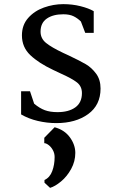

<svg xmlns="http://www.w3.org/2000/svg" viewBox="-20 -583 552 928"><path d="M82 0ZM125 -142 145 -82Q171 -60 196.5 -50.5Q222 -41 258 -41Q312 -41 344 -64Q376 -87 376 -133Q376 -166 351.5 -185Q327 -204 273 -228Q261 -233 237 -245Q167 -278 126.5 -316.5Q86 -355 86 -412Q86 -462 116 -496Q146 -530 192 -546.5Q238 -563 286 -563Q330 -563 369.5 -553Q409 -543 433 -529V-424H392L371 -479Q355 -495 335.5 -504.5Q316 -514 286 -514Q236 -514 206 -493Q176 -472 176 -430Q176 -397 202.5 -375.5Q229 -354 286 -327L312 -315Q367 -289 395 -272.5Q423 -256 444.5 -227Q466 -198 466 -155Q466 -75 406 -31.5Q346 12 252 12Q207 12 162.5 1.5Q118 -9 82 -30V-142ZM344 156Q344 197 324 233.5Q304 270 275 294Q246 318 222 325L195 300V287Q221 275 232.5 244Q244 213 244 176Q244 158 235.5 142.5Q227 127 215 118Q203 109 194 109V83L244 32Q292 45 318 81Q344 117 344 156Z"/></svg>

Font: Martel DemiBold
Style: Regular
Weight: 600
Designer: Dan Reynolds
Foundry: Dan Reynolds
Version: Version 1.001; ttfautohint (v1.1) -l 5 -r 5 -G 72 -x 0 -D la